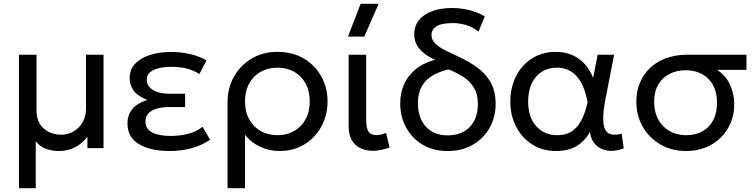

<svg xmlns="http://www.w3.org/2000/svg" viewBox="-20 -777 3963 1007"><path d="M79.5 210V-490H171.5V-199Q171.5 -136.5 208.8 -103.5Q246 -70.5 301.5 -70.5Q336 -70.5 365.5 -87.5Q395 -104.5 413 -135.2Q431 -166 431 -206.5V-490H523V0H438.5V-60Q408.5 -21.5 370.8 -3.2Q333 15 290.5 15Q252.5 15 220.5 3.2Q188.5 -8.5 167.5 -36.5V210Z M868 15Q769.5 15 709 -20.8Q648.5 -56.5 648.5 -131.5Q648.5 -171 671.5 -202Q694.5 -233 752 -253Q700 -273.5 680 -303.2Q660 -333 660 -367Q660 -412.5 689 -443Q718 -473.5 767 -489Q816 -504.5 875.5 -504.5Q928.5 -504.5 974 -494.2Q1019.5 -484 1063.5 -460.5L1025.5 -388.5Q997 -408 960.2 -417.2Q923.5 -426.5 879.5 -426.5Q844.5 -426.5 815.2 -420Q786 -413.5 768 -398.8Q750 -384 750 -358.5Q750 -324.5 782.5 -305Q815 -285.5 866 -285.5H951V-215.5H868Q830.5 -215.5 802.2 -207.2Q774 -199 758.5 -182.2Q743 -165.5 743 -139.5Q743 -101 778.2 -82.5Q813.5 -64 876 -64Q926 -64 969.2 -76Q1012.5 -88 1042.5 -112L1082 -44Q1037.5 -14 984.2 0.5Q931 15 868 15Z M1173.5 210V-242Q1173.5 -314.5 1206.8 -374.2Q1240 -434 1299 -469.5Q1358 -505 1435 -505Q1514.5 -505 1573.5 -470Q1632.5 -435 1665.2 -375.8Q1698 -316.5 1698 -245Q1698 -191.5 1679.8 -144.2Q1661.5 -97 1628 -61.2Q1594.5 -25.5 1548.8 -5.2Q1503 15 1447.5 15Q1391.5 15 1342.8 -8.2Q1294 -31.5 1265 -70.5V210ZM1435 -68Q1484.5 -68 1522.8 -89.8Q1561 -111.5 1582.8 -151.2Q1604.5 -191 1604.5 -245Q1604.5 -299.5 1582.8 -339.2Q1561 -379 1522.8 -400.5Q1484.5 -422 1435 -422Q1385.5 -422 1347.2 -400.5Q1309 -379 1287 -339.2Q1265 -299.5 1265 -245Q1265 -191 1287 -151.2Q1309 -111.5 1347.2 -89.8Q1385.5 -68 1435 -68Z M1936.5 14Q1899.5 14 1870.5 0.2Q1841.5 -13.5 1825 -42Q1808.5 -70.5 1808.5 -115.5V-490H1900.5V-149.5Q1900.5 -104 1913 -86.2Q1925.5 -68.5 1956 -68.5Q1967 -68.5 1979.5 -71.5Q1992 -74.5 2005 -80L2023 -3.5Q2001.5 4.5 1979.2 9.2Q1957 14 1936.5 14ZM1805 -585 1871.5 -757H1966L1890.5 -585Z M2328 15Q2251 15 2195.2 -19Q2139.5 -53 2109.2 -109.8Q2079 -166.5 2079 -235Q2079 -288 2098.8 -333.8Q2118.5 -379.5 2159 -413Q2199.5 -446.5 2262 -463.5Q2232.5 -476 2207.8 -494.5Q2183 -513 2167.8 -538.5Q2152.5 -564 2152.5 -598Q2152.5 -639.5 2176.8 -670.5Q2201 -701.5 2245.8 -718.2Q2290.5 -735 2351.5 -735Q2394.5 -735 2436.8 -725.2Q2479 -715.5 2522.5 -691L2490 -611.5Q2454 -638 2420.2 -647Q2386.5 -656 2355.5 -656Q2295.5 -656 2269.2 -638.8Q2243 -621.5 2243 -594Q2243 -568 2263.5 -548.2Q2284 -528.5 2317 -512Q2350 -495.5 2388.5 -478Q2437.5 -455.5 2481.2 -424.5Q2525 -393.5 2552.2 -347Q2579.5 -300.5 2579.5 -231.5Q2579.5 -163 2548.2 -107.2Q2517 -51.5 2460.5 -18.2Q2404 15 2328 15ZM2329 -67Q2377 -67 2412.5 -86.8Q2448 -106.5 2467.2 -143.5Q2486.5 -180.5 2486.5 -232Q2486.5 -284 2464.8 -318.5Q2443 -353 2407.8 -375.2Q2372.5 -397.5 2332 -413Q2283.5 -401.5 2247.8 -380.2Q2212 -359 2192 -324Q2172 -289 2172 -236Q2172 -159 2213.2 -113Q2254.5 -67 2329 -67Z M2896.5 15Q2826 15 2771.8 -19.2Q2717.5 -53.5 2687 -112.2Q2656.5 -171 2656.5 -245Q2656.5 -300.5 2673.8 -348Q2691 -395.5 2722.8 -430.8Q2754.5 -466 2798 -485.5Q2841.5 -505 2893.5 -505Q2945 -505 2984 -487Q3023 -469 3049.5 -438Q3076 -407 3091 -368L3114.5 -490H3201L3156 -260Q3144 -198.5 3143.8 -158.5Q3143.5 -118.5 3154 -97.8Q3164.5 -77 3186.5 -72.2Q3208.5 -67.5 3240.5 -75.5L3251.5 1Q3206.5 18.5 3168 13.2Q3129.5 8 3104.5 -17.2Q3079.5 -42.5 3074 -85Q3047 -36.5 3003.8 -10.8Q2960.5 15 2896.5 15ZM2903 -68Q2952 -68 2983.2 -91.2Q3014.5 -114.5 3033.2 -154Q3052 -193.5 3062 -243Q3058.5 -259 3052.5 -281.8Q3046.5 -304.5 3035.5 -329Q3024.5 -353.5 3006.8 -374.5Q2989 -395.5 2963 -408.8Q2937 -422 2900.5 -422Q2855 -422 2821.2 -400.5Q2787.5 -379 2768.8 -339.2Q2750 -299.5 2750 -245.5Q2750 -163 2792 -115.5Q2834 -68 2903 -68Z M3578.5 15Q3503 15 3444 -19.2Q3385 -53.5 3351.2 -112Q3317.5 -170.5 3317.5 -243Q3317.5 -297 3336 -342.2Q3354.5 -387.5 3389.5 -420.8Q3424.5 -454 3474.2 -472Q3524 -490 3585.5 -490H3895V-410.5H3741.5Q3788.5 -379 3809.8 -330.8Q3831 -282.5 3831 -229.5Q3831 -178 3812.8 -133.8Q3794.5 -89.5 3761 -56Q3727.5 -22.5 3681.2 -3.8Q3635 15 3578.5 15ZM3580 -68Q3628 -68 3664.2 -88.2Q3700.5 -108.5 3720.5 -146.2Q3740.5 -184 3740.5 -238Q3740.5 -318.5 3695.2 -363.5Q3650 -408.5 3576 -408.5Q3529 -408.5 3491.8 -389.5Q3454.5 -370.5 3432.8 -334Q3411 -297.5 3411 -244Q3411 -163.5 3458 -115.8Q3505 -68 3580 -68Z"/></svg>

Font: Geologica Cursive Light
Style: Regular
Weight: 300
Designer: Sindre Bremnes, Frode Helland
Foundry: Monokrom Skriftforlag AS
Version: Version 1.010;gftools[0.9.28]